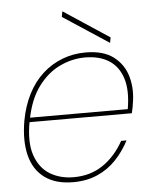

<svg xmlns="http://www.w3.org/2000/svg" viewBox="-51 -725 614 779"><g transform="rotate(-5 256.0 -335.0)"><path d="M216 12Q145 12 100.5 -20.5Q56 -53 41 -113Q26 -173 40 -254Q51 -314 75.5 -361.5Q100 -409 136 -441.5Q172 -474 216.5 -491Q261 -508 311 -508Q384 -508 425.5 -476Q467 -444 481 -392.5Q495 -341 484 -282Q483 -272 481 -264.5Q479 -257 477 -246H50L53 -264H462Q475 -340 459 -389.5Q443 -439 404 -463.5Q365 -488 307 -488Q255 -488 205 -464.5Q155 -441 117 -390.5Q79 -340 63 -259L61 -250Q45 -165 63.5 -111.5Q82 -58 123.5 -33Q165 -8 220 -8Q288 -8 339 -42.5Q390 -77 424 -138H446Q423 -94 390.5 -60Q358 -26 314.5 -7Q271 12 216 12ZM414 -538 228 -660 232 -682H233L418 -560Z"/></g></svg>

Font: DM Sans 28pt Thin
Style: Italic
Weight: 250
Italic angle: -10°
Version: Version 4.004;gftools[0.9.30]